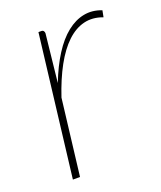

<svg xmlns="http://www.w3.org/2000/svg" viewBox="-101 -566 530 632"><g transform="rotate(-20 164.0 -249.5)"><path d="M108.5 -315.5Q129 -368.5 153.8 -407.2Q178.5 -446 206.8 -468.5Q235 -491 265.8 -497Q296.5 -503 328.5 -490.5L324 -467.5Q289.5 -480.5 258 -472.8Q226.5 -465 198.8 -438.8Q171 -412.5 147 -368.8Q123 -325 103.5 -266.5L71.5 0H46.5L106 -495H116Q121.5 -495 124 -491.5Q126.5 -488 126.5 -483.5Z"/></g></svg>

Font: Lato ExtraLight
Style: Italic
Weight: 275
Italic angle: -7°
Designer: Lukasz Dziedzic with Adam Twardoch and Botio Nikoltchev
Foundry: tyPoland Lukasz Dziedzic
Version: Version 2.015; 2015-08-06; http://www.latofonts.com/